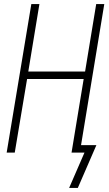

<svg xmlns="http://www.w3.org/2000/svg" viewBox="-20 -755 540 950"><path d="M322 175 398 0H334L394 -364H114L53 0H13L135 -735H175L120 -401H401L456 -735H496L381 -37H457L365 175Z"/></svg>

Font: Iosevka SS04 XLt Obl
Style: Regular
Weight: 200
Italic angle: -9°
Monospace: yes
Designer: Belleve Invis
Foundry: Belleve Invis
Version: Version 19.0.0; ttfautohint (v1.8.4)